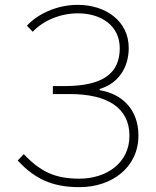

<svg xmlns="http://www.w3.org/2000/svg" viewBox="-20 -759 642 792"><path d="M308 13C441 13 551 -68 551 -200C551 -308 483 -372 391 -387V-392C467 -414 511 -479 511 -561C511 -673 415 -739 301 -739C213 -739 134 -700 91 -653L115 -628C157 -673 227 -704 301 -704C399 -704 474 -652 474 -560C474 -457 405 -404 247 -404H198V-371H269C420 -371 514 -316 514 -199C514 -85 417 -22 308 -22C210 -22 150 -48 78 -123L53 -97C123 -21 196 13 308 13Z"/></svg>

Font: Noto Sans Japanese Thin
Style: Regular
Weight: 100
Designer: Ryoko NISHIZUKA (kana & ideographs); Paul D. Hunt (Latin, Greek & Cyrillic); Wenlong ZHANG (bopomofo); Sandoll Communica
Foundry: Adobe Systems Incorporated
Version: Version 1.000;PS 1;hotconv 1.0.78;makeotf.lib2.5.61930